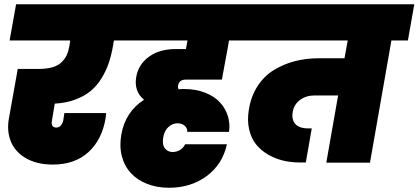

<svg xmlns="http://www.w3.org/2000/svg" viewBox="-20 -760 1956 897"><path d="M24.9 -570.8 55.2 -740.2H605L575.2 -570.8H512.2L507.8 -544.9Q500 -500.5 487.5 -464.1Q475.1 -427.7 453.6 -393.1Q432.1 -358.4 403.1 -334.5Q374 -310.5 331.5 -294.7Q289.1 -278.8 235.8 -275.9L223.1 -199.2Q215.8 -164.1 243.2 -164.1Q255.9 -164.1 264.4 -173.8Q272.9 -183.6 275.9 -199.2L280.8 -231.9H476.1Q474.6 -213.4 473.1 -206.1Q456.1 -106.4 392.6 -48.8Q329.1 8.8 227.1 8.8Q152.8 8.8 101.8 -20.5Q50.8 -49.8 30.8 -98.9Q10.7 -147.9 22 -209L63 -438H161.1Q198.7 -438 225.1 -445.8Q251.5 -453.6 267.3 -469Q283.2 -484.4 291.5 -502.2Q299.8 -520 304.2 -544.9L308.1 -570.8Z M1040 -85.9Q1020 7.3 946 62.3Q872.1 117.2 769 117.2Q713.4 117.2 667.5 99.1Q621.6 81.1 591.6 48.8Q561.5 16.6 549.3 -30.3Q537.1 -77.1 546.9 -131.8Q565.4 -237.3 652.8 -293.9Q604.5 -334 616.7 -401.9Q627 -459 675.8 -494.9Q724.6 -530.8 800.8 -530.8H848.6L856 -570.8H564L593.8 -740.2H1199.7L1169.9 -570.8H1049.8L1043 -530.8L1016.6 -388.2H849.6Q815.9 -388.2 812 -359.9Q810.1 -348.6 814.9 -342.8Q826.7 -344.2 838.9 -344.2Q894.5 -344.2 938.5 -326.9Q982.4 -309.6 1008.1 -281.2Q1033.7 -252.9 1044.7 -217.3Q1055.7 -181.6 1049.8 -144H855Q856 -161.1 842.8 -172.6Q829.6 -184.1 808.6 -184.1Q787.1 -184.1 767.6 -167.2Q748 -150.4 742.7 -118.2Q736.8 -84 750.5 -66.9Q764.2 -49.8 786.6 -49.8Q805.2 -49.8 821.3 -59.6Q837.4 -69.3 844.7 -85.9Z M1146.5 -570.8 1176.8 -740.2H1915.5L1885.7 -570.8H1808.6L1708.5 0H1504.4L1559.6 -314H1448.7Q1409.7 -314 1381.6 -293Q1353.5 -272 1347.7 -237.8Q1341.3 -202.6 1359.1 -181.4Q1377 -160.2 1420.4 -160.2H1436.5L1408.7 -1H1379.4Q1339.4 -1 1302.5 -9.8Q1265.6 -18.6 1232.4 -37.8Q1199.2 -57.1 1176.5 -85.2Q1153.8 -113.3 1144 -155.3Q1134.3 -197.3 1142.6 -248Q1152.8 -311 1183.8 -358.4Q1214.8 -405.8 1260.3 -433.3Q1305.7 -460.9 1358.2 -474.4Q1410.6 -487.8 1469.7 -487.8H1589.4L1604.5 -570.8Z"/></svg>

Font: SVN-Poppins Black
Style: Italic
Weight: 900
Italic angle: -10°
Designer: Ninad Kale (Devanagari), Jonny Pinhorn (Latin)
Foundry: Indian Type Foundry
Version: Version 3.002 2017